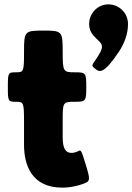

<svg xmlns="http://www.w3.org/2000/svg" viewBox="-20 -844 606 879"><path d="M476 -824C428 -824 388 -784 388 -734C388 -714 395 -696 407 -682C443 -642 468 -644 421 -575C399 -543 397 -544 416 -529C435 -513 455 -503 525 -608C549 -645 566 -688 566 -734C566 -784 526 -824 476 -824ZM53 -513C17 -513 16 -511 16 -446C16 -380 17 -378 53 -378C89 -378 90 -375 90 -280V-181C90 -90 124 15 265 15C302 15 334 7 357 -1C395 -14 394 -19 373 -89C352 -158 351 -159 338 -152C330 -148 319 -144 307 -144C279 -144 267 -167 267 -215V-297C267 -376 269 -378 321 -378C373 -378 375 -380 375 -446C375 -511 373 -513 321 -513C269 -513 267 -516 267 -609C267 -701 264 -704 179 -704C93 -704 90 -701 90 -609C90 -516 89 -513 53 -513Z"/></svg>

Font: Hussar Print
Style: Bold
Weight: 700
Foundry: Cannot Into Space Fonts
Version: Version 2.00